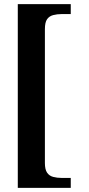

<svg xmlns="http://www.w3.org/2000/svg" viewBox="-20 -780 428 928"><path d="M66 128V-760H322V-712H278Q256 -712 237 -707Q218 -702 207.5 -687Q197 -672 197 -639V8Q197 39 207.5 54.5Q218 70 237 75Q256 80 278 80H322V128Z"/></svg>

Font: Noto Serif Gujarati SemiBold
Style: Regular
Weight: 600
Version: Version 2.102